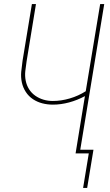

<svg xmlns="http://www.w3.org/2000/svg" viewBox="-20 -755 540 945"><path d="M389 170 417 0H352L398 -282Q361 -262 320.5 -251Q280 -240 240 -240Q213 -240 188 -246.5Q163 -253 142 -267Q121 -281 107 -302.5Q93 -324 87.5 -349.5Q82 -375 84.5 -402Q87 -429 91 -456L137 -735H157L111 -454Q107 -429 104.5 -405Q102 -381 106.5 -358Q111 -335 123 -316Q135 -297 153.5 -284Q172 -271 194 -264.5Q216 -258 240 -258Q281 -258 323.5 -270.5Q366 -283 402 -306L473 -735H493L375 -18H440L409 170Z"/></svg>

Font: Iosevka Thin
Style: Italic
Weight: 100
Italic angle: -9°
Monospace: yes
Designer: Belleve Invis
Foundry: Belleve Invis
Version: Version 32.5.0; ttfautohint (v1.8.4)